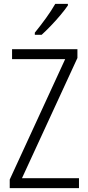

<svg xmlns="http://www.w3.org/2000/svg" viewBox="-20 -967 452 987"><path d="M386 0H30V-44L315 -663H42V-714H378V-669L93 -51H386ZM329 -939Q314 -917 290.5 -889Q267 -861 241 -834Q215 -807 194 -788H159V-799Q189 -836 216.5 -874Q244 -912 264 -947H329Z"/></svg>

Font: Noto Sans Telugu Condensed Light
Style: Regular
Weight: 300
Width: 3
Designer: Jelle Bosma - Monotype Design Team
Foundry: Monotype Imaging Inc.
Version: Version 2.005; ttfautohint (v1.8.4.7-5d5b)